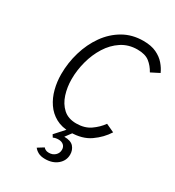

<svg xmlns="http://www.w3.org/2000/svg" viewBox="-221 -838 1092 1201"><g transform="rotate(30 325.0 -238.0)"><path d="M345 12Q284.5 12 241 -12Q197.5 -36 169.8 -76.8Q142 -117.5 128.8 -168.8Q115.5 -220 115.5 -274.5Q115.5 -357 138.8 -435.2Q162 -513.5 206.2 -576Q250.5 -638.5 314 -675.2Q377.5 -712 458.5 -712Q514.5 -712 552.5 -694Q590.5 -676 614.2 -648.2Q638 -620.5 650.5 -591.5L590.5 -561Q570.5 -598 539.8 -622.2Q509 -646.5 453 -646.5Q388.5 -646.5 339 -614Q289.5 -581.5 255.8 -527.8Q222 -474 204.8 -409.2Q187.5 -344.5 187.5 -280.5Q187.5 -223 204 -171.2Q220.5 -119.5 256.2 -86.8Q292 -54 350.5 -54Q410.5 -54 451.5 -82.5Q492.5 -111 519.5 -149L579 -121.5Q545 -67.5 488.5 -27.8Q432 12 345 12ZM293 236Q262 236 242.8 225.5Q223.5 215 213 200.5L255.5 174Q260.5 180 269.5 185.2Q278.5 190.5 294 190.5Q321 190.5 338.8 174Q356.5 157.5 356.5 133Q356.5 112.5 342.8 100.2Q329 88 306 88Q284 88 268.5 96L257 78L328 -0.5H369.5L328 55Q376 55 396 78Q416 101 416 133.5Q416 177.5 381.5 206.8Q347 236 293 236Z"/></g></svg>

Font: Overpass Light
Style: Italic
Weight: 300
Italic angle: -10°
Designer: Delve Withrington, Dave Bailey, Thomas Jockin
Foundry: Delve Fonts LLC
Version: Version 4.000; ttfautohint (v1.8.3)